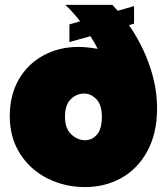

<svg xmlns="http://www.w3.org/2000/svg" viewBox="-20 -760 683 786"><path d="M20 -284.2Q20 -371.1 57.1 -435.1Q94.2 -499 158.2 -533.4Q222.2 -567.9 300.8 -567.9Q334 -567.9 379.9 -560.1Q370.1 -581.1 350.1 -611.8L264.2 -587.9V-660.2L308.1 -672.9Q275.9 -713.9 247.1 -740.2H439.9L461.9 -715.8L528.8 -734.9V-663.1L507.8 -657.2Q561 -581.1 592 -492.4Q623 -403.8 623 -316.9Q623 -214.8 583.5 -141.8Q543.9 -68.8 477.1 -31.5Q410.2 5.9 328.1 5.9Q245.1 5.9 174.6 -29.5Q104 -64.9 62 -130.9Q20 -196.8 20 -284.2ZM246.1 -282.2Q246.1 -233.4 272 -209.7Q297.9 -186 328.1 -186Q356.9 -186 377 -209Q397 -231.9 397 -282.2Q397 -331.1 374.5 -354Q352.1 -377 324.2 -377Q293.5 -377 269.8 -354Q246.1 -331.1 246.1 -282.2Z"/></svg>

Font: Poppins Black
Style: Regular
Weight: 900
Designer: Ninad Kale (Devanagari), Jonny Pinhorn (Latin)
Foundry: Indian Type Foundry
Version: 4.004